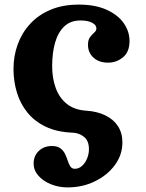

<svg xmlns="http://www.w3.org/2000/svg" viewBox="-20 -555 636 835"><path d="M206.8 -267.5Q206.8 -324.5 219.5 -369.4Q232.3 -414.2 259.5 -440.1Q286.8 -466 330.3 -466Q361 -466 380.1 -456.4Q399.2 -446.7 399.2 -431.5Q399.2 -421.5 390.1 -413.6Q381 -405.7 371.9 -394Q362.7 -382.2 362.7 -360.5Q362.7 -325.5 386.9 -304Q411 -282.5 449.8 -282.5Q486.8 -282.5 515 -305.9Q543.3 -329.2 543.3 -376.5Q543.3 -418.7 517.8 -454.7Q492.3 -490.8 443 -512.9Q393.8 -535 322.8 -535Q253 -535 200 -512.6Q147 -490.3 111.1 -451.2Q75.2 -412.2 57 -361.9Q38.7 -311.5 38.7 -255Q38.7 -201.7 53.4 -153Q68 -104.2 99.1 -65.7Q130.3 -27.2 179 -3.9Q227.8 19.5 296.3 22Q324.3 23.2 345.5 40.3Q366.8 57.3 366.8 94Q366.8 114.5 358.9 134Q351 153.5 337.1 166.2Q323.3 179 305.3 179Q292.8 179 286.1 169Q279.5 159 274.8 144.2Q270 129.5 263 114.7Q256 100 242.8 90Q229.5 80 205.8 80Q171 80 148.6 101.5Q126.2 123 126.2 156.5Q126.2 185.5 146.9 209Q167.5 232.5 201.3 246.2Q235 260 274.3 260Q338.5 260 392.6 233.6Q446.8 207.3 479.5 162.9Q512.3 118.5 512.3 64.5Q512.3 23.2 492.8 -6.5Q473.3 -36.3 437.6 -53.5Q402 -70.8 353.3 -73.8Q302.8 -77.3 270.3 -103.5Q237.8 -129.8 222.3 -172.4Q206.8 -215 206.8 -267.5Z"/></svg>

Font: Besley
Style: Regular
Weight: 400
Designer: Owen Earl
Foundry: indestructible type*
Version: Version 4.000